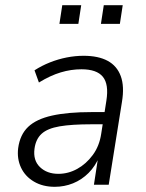

<svg xmlns="http://www.w3.org/2000/svg" viewBox="-20 -712 561 740"><path d="M191 8Q145 8 111 -12Q77 -32 61 -66Q45 -100 50 -141Q57 -193 88.5 -223Q120 -253 180.5 -266.5Q241 -280 333 -280H394L387 -233H333Q256 -233 209.5 -225Q163 -217 140.5 -196.5Q118 -176 113 -139Q107 -94 134 -68Q161 -42 205 -42Q243 -42 277.5 -61Q312 -80 337.5 -114.5Q363 -149 370 -196L390 -324Q400 -387 376.5 -416Q353 -445 294 -445Q254 -445 214 -433Q174 -421 130 -394L113 -441Q141 -459 172.5 -471.5Q204 -484 237 -490.5Q270 -497 302 -497Q359 -497 395 -477.5Q431 -458 445.5 -418.5Q460 -379 450 -319L399 0H342L359 -111H364Q348 -72 321.5 -45.5Q295 -19 261.5 -5.5Q228 8 191 8ZM369 -620 380 -692H453L442 -620ZM209 -620 220 -692H293L282 -620Z"/></svg>

Font: Nunito Sans 10pt SemiCondensed Light
Style: Italic
Weight: 300
Width: 4
Italic angle: -9°
Designer: Vernon Adams
Foundry: Vernon Adams
Version: Version 3.101;gftools[0.9.27]